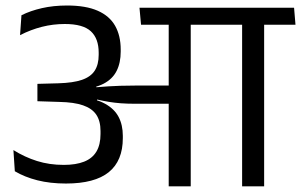

<svg xmlns="http://www.w3.org/2000/svg" viewBox="-20 -660 1066 680"><path d="M915.5 0V-593.5H837.5V0ZM1026.5 -572.5 1021.5 -632.5H725.5L732 -572.5ZM766.5 -572.5 761.5 -632.5H474L479.5 -572.5ZM577.5 0H655.5V-595H577.5ZM27.5 -128.5 32.5 -53.5Q67 -33 112.2 -21.5Q157.5 -10 213.5 -10Q315.5 -10 365.2 -50.2Q415 -90.5 415 -171V-179Q415 -217.5 400 -246Q385 -274.5 352.2 -292.5Q319.5 -310.5 266 -318L265 -344.5Q315 -347 346.8 -363.5Q378.5 -380 393 -408.8Q407.5 -437.5 407.5 -477.5V-484.5Q407.5 -533.5 387.8 -568.5Q368 -603.5 326 -622Q284 -640.5 217.5 -640.5Q169 -640.5 128.5 -631.2Q88 -622 56 -606L51 -535.5Q89 -555 128.5 -565Q168 -575 209.5 -575Q274 -575 301.8 -549.2Q329.5 -523.5 329.5 -473.5V-465.5Q329.5 -431.5 315.5 -409.8Q301.5 -388 270.2 -377.2Q239 -366.5 186.5 -365L112.5 -363V-301.5L191 -299Q242 -298 274 -287Q306 -276 321 -253.8Q336 -231.5 336 -196V-185.5Q336 -147.5 321.5 -123.2Q307 -99 278 -87.5Q249 -76 206 -76Q154.5 -76 111 -89.8Q67.5 -103.5 27.5 -128.5ZM260 -351V-311L322 -298.5L324 -307.5Q346 -302.5 365.8 -299.2Q385.5 -296 408.2 -294.2Q431 -292.5 461.5 -292.5H606V-357H460Q429 -357 406.5 -356.2Q384 -355.5 364 -354.2Q344 -353 321 -351L320 -358Z"/></svg>

Font: Anek Devanagari
Style: Regular
Weight: 400
Designer: Kailash Malviya (Devanagari) & Yesha Goshar (Latin)
Foundry: Ek Type
Version: Version 1.003